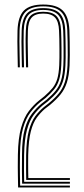

<svg xmlns="http://www.w3.org/2000/svg" viewBox="-20 -826 371 846"><path d="M95.5 -33.2Q95 -54.5 94.9 -82.2Q94.8 -110 95.2 -143.2Q96.5 -210.8 107.2 -250.6Q118 -290.5 135.1 -313.5Q152.2 -336.5 172.5 -353.5L196 -372Q222.5 -394 239.6 -415.2Q256.8 -436.5 266 -465.1Q275.2 -493.8 277.5 -537.5Q278.5 -555.5 278.5 -583.6Q278.5 -611.8 278 -641.2Q277.5 -670.8 276.5 -692.2Q274.2 -749 249.5 -773.5Q224.8 -798 170.2 -798Q116.5 -798 92.4 -773.4Q68.2 -748.8 66.2 -691.5Q65.5 -669.5 65.6 -642.9Q65.8 -616.2 66.4 -587.4Q67 -558.5 67.5 -529.2H58.5Q58 -558.2 57.4 -587.1Q56.8 -616 56.6 -642.8Q56.5 -669.5 57.2 -692Q59.2 -753.2 85.5 -779.6Q111.8 -806 170.2 -806Q229.5 -806 256.2 -779.8Q283 -753.5 285.8 -692.8Q286.8 -671.2 287.1 -641.6Q287.5 -612 287.5 -583.6Q287.5 -555.2 286.5 -537Q284.2 -491.5 274.4 -461.5Q264.5 -431.5 246.4 -409.4Q228.2 -387.2 201.2 -364.5L177.5 -346.2Q158.2 -329.5 142 -307.5Q125.8 -285.5 115.8 -247.1Q105.8 -208.8 104.2 -143Q104 -123.2 104 -104.6Q104 -86 104.2 -69.9Q104.5 -53.8 104.8 -41.5H288V-33.2ZM59.8 0Q59.2 -27 58.9 -47.2Q58.5 -67.5 58.4 -89.6Q58.2 -111.8 58.8 -144Q60 -218 73.1 -263.6Q86.2 -309.2 107.1 -336.5Q128 -363.8 152 -383L175.5 -401.8Q198.2 -421.5 211.9 -438.6Q225.5 -455.8 232.4 -478.6Q239.2 -501.5 241 -538.8Q241.8 -552 241.9 -571.2Q242 -590.5 241.9 -612.1Q241.8 -633.8 241.4 -654.4Q241 -675 240.2 -690.8Q238.5 -731.5 222.2 -748.9Q206 -766.2 170.2 -766.2Q135.2 -766.2 119.6 -748.6Q104 -731 102.8 -690.2Q102 -668.5 102.1 -642.5Q102.2 -616.5 102.9 -587.9Q103.5 -559.2 104 -529.2H94.8Q94 -573.8 93.1 -615.9Q92.2 -658 93.8 -690.8Q95 -735.2 112.8 -754.8Q130.5 -774.2 170.2 -774.2Q210.8 -774.2 229 -755Q247.2 -735.8 249.2 -691.2Q250 -675.2 250.4 -654.5Q250.8 -633.8 251 -612.1Q251.2 -590.5 251 -571Q250.8 -551.5 250 -538.5Q248 -499.5 240.6 -475.1Q233.2 -450.8 218.8 -432.8Q204.2 -414.8 180.8 -394.2L157 -375.8Q134.2 -357.2 114.1 -331Q94 -304.8 81.4 -260.6Q68.8 -216.5 68 -144Q67.8 -113.2 67.6 -91.6Q67.5 -70 67.9 -50.8Q68.2 -31.5 68.8 -8.2H288V0ZM77.5 -16.8Q76.5 -46.8 76.6 -73.8Q76.8 -100.8 77 -143.8Q77.2 -214.8 89.2 -257.4Q101.2 -300 120.8 -325.1Q140.2 -350.2 162.2 -368.5L185.8 -387Q210.2 -407.8 225.6 -426.9Q241 -446 249.1 -471.9Q257.2 -497.8 259.2 -538.2Q260 -551.5 260.1 -571Q260.2 -590.5 260.1 -612.2Q260 -634 259.6 -654.9Q259.2 -675.8 258.5 -691.8Q256.2 -740.2 235.8 -761.2Q215.2 -782.2 170.2 -782.2Q126 -782.2 106.1 -761.1Q86.2 -740 84.5 -691Q83.8 -669 83.9 -642.8Q84 -616.5 84.6 -587.6Q85.2 -558.8 85.8 -529.2H76.5Q76 -558.8 75.4 -587.6Q74.8 -616.5 74.6 -642.9Q74.5 -669.2 75.5 -691.2Q77.2 -744.2 99.2 -767.2Q121.2 -790.2 170.2 -790.2Q220 -790.2 242.6 -767.5Q265.2 -744.8 267.5 -692Q268.2 -676 268.6 -655Q269 -634 269.2 -612.1Q269.5 -590.2 269.2 -570.8Q269 -551.2 268.2 -537.8Q266.2 -495.5 257.6 -468.4Q249 -441.2 232.6 -421.1Q216.2 -401 191 -379.5L167.2 -361Q146.2 -343.2 128.2 -319.2Q110.2 -295.2 98.9 -254Q87.5 -212.8 86.2 -143.5Q85.5 -105.8 85.8 -77.9Q86 -50 86.5 -25H288V-16.8Z"/></svg>

Font: Big Shoulders Inline Display Thin Light
Style: Regular
Weight: 300
Version: Version 2.002